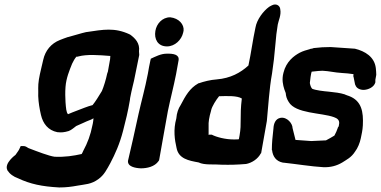

<svg xmlns="http://www.w3.org/2000/svg" viewBox="-20 -728 1674 844"><path d="M12 19V20C23 37 38 48 60 56C113 81 165 92 240 96H241C270 96 294 93 321 88C353 82 381 83 413 59C438 41 450 16 465 -11C486 -51 506 -95 521 -153C532 -195 543 -240 551 -288L552 -297C556 -316 559 -333 563 -348L569 -373L592 -486V-488C592 -494 591 -497 591 -502C596 -538 574 -560 552 -576H551L550 -577C483 -608 435 -598 360 -587H359C336 -582 310 -573 279 -565H278C265 -561 254 -556 243 -552C205 -537 179 -506 170 -465C164 -437 156 -409 151 -379C146 -349 149 -330 148 -307V-306C149 -277 154 -249 160 -223C169 -184 192 -155 232 -147H233C249 -145 262 -146 282 -152C294 -156 309 -170 315 -174C335 -182 358 -194 372 -199C378 -201 383 -203 391 -208C391 -202 389 -192 388 -185L386 -176C378 -135 365 -100 346 -65C343 -59 342 -55 339 -51C303 -43 266 -37 220 -39C196 -42 144 -62 105 -77C97 -81 94 -86 82 -86H71L66 -75C63 -67 56 -59 48 -47C48 -47 -2 -11 12 19ZM268 -346C271 -385 285 -418 297 -448C303 -460 308 -470 316 -479H322L325 -480C363 -490 414 -486 465 -482C464 -479 465 -473 464 -468L454 -412C454 -412 452 -408 451 -404C446 -379 436 -347 428 -328C414 -305 400 -282 387 -266C366 -261 338 -249 319 -242C305 -237 291 -231 279 -226C271 -234 270 -254 268 -279C267 -299 266 -321 268 -346Z M543 -23C538 5 576 11 599 12C626 12 660 5 677 -20L679 -23L680 -27C691 -92 705 -165 718 -240C729 -294 743 -346 754 -402L765 -463C769 -488 743 -493 712 -492C687 -492 663 -479 643 -470L641 -462C637 -443 633 -423 630 -404C618 -341 601 -281 589 -227C571 -143 556 -78 544 -27ZM663 -592C657 -557 673 -524 714 -524C749 -524 778 -553 785 -584L787 -593C790 -620 767 -648 728 -652C693 -652 668 -623 663 -592Z M755 -207C741 -157 748 -113 756 -78C765 -30 809 -22 853 -14C879 -1 922 -7 954 -4H955C991 -3 1024 -4 1059 -7H1061C1088 -12 1114 -30 1126 -53L1128 -55L1153 -196C1160 -265 1163 -334 1176 -406L1184 -466L1191 -537C1193 -563 1196 -591 1201 -620C1204 -637 1217 -662 1212 -687C1211 -702 1197 -712 1181 -707C1175 -705 1170 -702 1163 -698C1137 -679 1109 -642 1103 -607C1091 -552 1084 -495 1072 -440C1037 -408 993 -384 933 -379C905 -377 877 -370 854 -362H852L851 -361C814 -340 796 -308 774 -266C764 -251 757 -232 755 -207ZM908 -242V-243C912 -261 930 -289 943 -305C979 -306 1022 -308 1043 -295C1033 -214 1043 -187 1033 -132L1030 -116C1028 -115 1020 -115 1007 -115C971 -115 932 -125 911 -136H896L897 -139V-174C896 -190 899 -212 908 -242Z M1182 -163C1178 -129 1175 -98 1175 -69V-68H1176C1179 -41 1193 -19 1224 -13H1226C1282 -7 1349 4 1402 7C1433 8 1460 1 1485 -14C1503 -26 1524 -35 1541 -62C1552 -76 1562 -100 1566 -120C1569 -135 1574 -155 1575 -177C1578 -236 1570 -285 1514 -306C1508 -308 1502 -310 1498 -312H1497L1496 -313C1474 -320 1453 -322 1426 -325C1403 -327 1367 -331 1352 -338C1347 -344 1344 -352 1342 -363C1343 -376 1347 -405 1350 -413C1357 -414 1369 -415 1379 -416C1384 -416 1394 -417 1397 -417C1426 -416 1450 -409 1485 -407C1499 -406 1517 -405 1534 -402C1534 -401 1533 -396 1533 -392L1534 -391L1541 -356L1542 -355C1546 -340 1563 -332 1581 -333C1598 -334 1624 -344 1630 -366V-367V-377L1634 -399C1634 -409 1633 -418 1632 -429C1626 -478 1585 -503 1540 -514H1539L1436 -521H1427C1407 -521 1386 -520 1362 -517H1360C1356 -515 1351 -514 1344 -513H1343L1342 -512C1328 -508 1312 -504 1297 -496C1273 -483 1238 -458 1226 -408C1218 -378 1224 -354 1230 -335L1236 -319C1237 -306 1240 -294 1249 -280C1279 -228 1393 -233 1448 -213C1462 -208 1472 -201 1471 -186L1469 -173L1465 -167V-166C1458 -147 1459 -150 1450 -132C1439 -125 1426 -118 1413 -111L1348 -108L1279 -113L1266 -165C1266 -185 1242 -215 1213 -210C1191 -206 1183 -185 1182 -163Z"/></svg>

Font: Vapor
Style: ExBdObl
Weight: 800
Foundry: Cannot Into Space Fonts
Version: Version 0.179